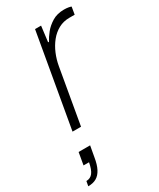

<svg xmlns="http://www.w3.org/2000/svg" viewBox="-245 -603 778 939"><g transform="rotate(-30 144.5 -134.0)"><path d="M27 0 119 -526H153L142 -438H147Q157 -458 175.5 -481Q194 -504 222 -521Q250 -538 289 -538Q303 -538 314 -536Q325 -534 329 -532L322 -490H292Q258 -490 230.5 -475Q203 -460 182.5 -434.5Q162 -409 148.5 -377Q135 -345 129 -310L75 0ZM-40 270 -35 243Q-12 243 1.5 225.5Q15 208 22 170H-9L3 101H68L57 162Q51 200 38.5 224Q26 248 7 259Q-12 270 -40 270Z"/></g></svg>

Font: Archivo SemiBold Thin
Style: Italic
Weight: 250
Italic angle: -10°
Version: Version 2.001